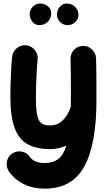

<svg xmlns="http://www.w3.org/2000/svg" viewBox="-20 -812 615 1118"><path d="M132.8 -548.3Q163.1 -544.9 182.9 -520.5Q202.6 -496.1 199.2 -465.8Q195.8 -434.6 193.6 -394.5Q191.4 -354.5 190.2 -315.4Q189 -276.4 189 -248.5Q189 -177.7 196.5 -141.8Q204.1 -106 222.2 -93.8Q240.2 -81.5 271.5 -81.5Q314.5 -81.5 345 -110.8Q375.5 -140.1 392.1 -189.9Q393.1 -224.6 393.1 -266.6Q393.1 -335 392.3 -386.5Q391.6 -438 390.6 -467.3Q389.6 -498 410.4 -520.8Q431.2 -543.5 461.4 -544.9Q491.7 -545.9 514.6 -525.1Q537.6 -504.4 539.1 -473.6Q540 -453.6 540.5 -424.8Q541 -396 541.3 -348.6Q541.5 -301.3 541.5 -225.6Q541.5 28.8 470.5 157.7Q399.4 286.6 240.2 286.6Q172.9 286.6 118.7 260Q64.5 233.4 31.2 185.5Q14.6 160.2 20.3 129.4Q25.9 98.6 50.8 82Q76.2 64.9 106.9 70.8Q137.7 76.7 154.3 101.6Q178.7 137.2 240.2 137.2Q289.1 137.2 319.6 113.3Q350.1 89.4 366.7 35.6Q321.8 56.2 271.5 56.2Q194.8 56.2 143.6 29.3Q92.3 2.4 66.4 -63.7Q40.5 -129.9 40.5 -248.5Q40.5 -283.2 41.7 -326.2Q43 -369.1 45.2 -410.9Q47.4 -452.6 50.8 -482.4Q54.2 -512.7 78.4 -532.2Q102.5 -551.8 132.8 -548.3ZM437 -726.6Q437 -699.2 417.5 -682.4Q397.9 -665.5 374 -665.5Q347.2 -665.5 329.3 -684.6Q311.5 -703.6 311.5 -726.1Q311.5 -752.9 327.9 -772.2Q344.2 -791.5 369.6 -791.5Q397.5 -791.5 417.2 -772.5Q437 -753.4 437 -726.6ZM278.3 -734.4Q278.3 -705.6 258.3 -685.5Q238.3 -665.5 209.5 -665.5Q183.1 -665.5 168 -686Q152.8 -706.5 152.8 -728.5Q152.8 -754.4 171.1 -772.9Q189.5 -791.5 215.3 -791.5Q238.3 -791.5 258.3 -776.1Q278.3 -760.7 278.3 -734.4Z"/></svg>

Font: Mikhak ExtraBold
Style: Regular
Weight: 800
Designer: Amin Abedi
Version: Version 3.3